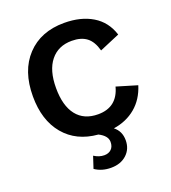

<svg xmlns="http://www.w3.org/2000/svg" viewBox="-156 -786 996 1116"><g transform="rotate(-20 341.5 -227.5)"><path d="M651 -182Q626 -102 569 -54.5Q512 -7 432 5Q473 37 473 93Q473 147 436 181Q399 215 339 215Q282 215 240 186L264 113Q295 133 327 133Q354 133 370.5 117Q387 101 387 72Q387 34 335 8Q203 -3 128 -92.5Q53 -182 53 -330Q53 -488 138.5 -579Q224 -670 369 -670Q472 -670 543.5 -627Q615 -584 642 -499L517 -446Q501 -505 466.5 -531Q432 -557 375 -557Q291 -557 243.5 -498Q196 -439 196 -330Q196 -220 242 -161.5Q288 -103 375 -103Q493 -103 524 -220Z"/></g></svg>

Font: Elaine Sans SemiBold
Style: Regular
Weight: 600
Designer: Wei Huang
Foundry: Wei Huang
Version: Version 2.001;December 24, 2019;FontCreator 12.0.0.2547 64-b